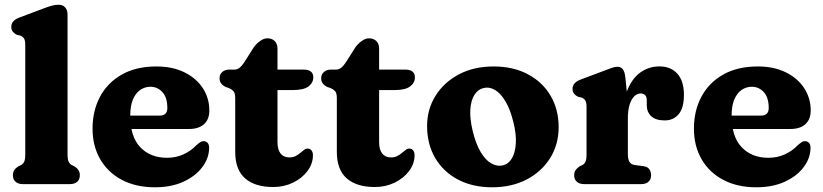

<svg xmlns="http://www.w3.org/2000/svg" viewBox="-20 -769 3436 802"><path d="M262.1 -709.2V-125.8Q262.1 -102.9 266.6 -93.8Q271.2 -84.7 279.1 -79.8L289.7 -74.8Q301.1 -68 307.3 -59Q313.5 -50 313.5 -36.8Q313.5 -19.6 302.6 -9.8Q291.8 0 272.5 0H74.9Q56.1 0 45 -9.8Q33.9 -19.6 33.9 -36.8Q33.9 -50 40.1 -59Q46.3 -68 57.7 -74.8L68.5 -79.8Q76.8 -84.7 81.2 -93.8Q85.5 -102.9 85.5 -125.8V-580.4Q85.5 -600.8 80.1 -608.6Q74.6 -616.4 65.3 -620.4L50.3 -623.6Q40 -628.8 33.6 -636.5Q27.1 -644.2 27.1 -656.4Q27.1 -670.2 35.6 -679.8Q44 -689.4 62.3 -696.2L158.1 -732.2Q180 -740.7 194.9 -744.9Q209.8 -749.2 225.5 -749.2Q242.5 -749.2 252.3 -738Q262.1 -726.8 262.1 -709.2Z M854.4 -307.6Q854.4 -270.2 832.1 -250.2Q809.8 -230.2 769.2 -230.2H477.4V-286H645.8Q679 -286 679 -317.8Q679 -361.8 658.4 -384.2Q637.8 -406.6 608.6 -406.6Q585 -406.6 565.7 -393.3Q546.4 -380 535.2 -353.3Q524 -326.6 524 -285.8Q524 -198 566.1 -153.9Q608.3 -109.9 677.6 -109.9Q715.1 -109.9 746.4 -124.3Q777.8 -138.7 799.2 -161.5Q811.1 -171.9 818 -176Q825 -180.1 832 -179.3Q840.4 -178.9 847 -172.4Q853.6 -166 853.6 -150.9Q853.1 -108.3 825 -70.8Q796.9 -33.4 746.3 -10Q695.8 13.3 627.1 13.3Q547.9 13.3 489.3 -17.6Q430.7 -48.4 398.7 -103.7Q366.6 -159 366.6 -231.6Q366.6 -306.5 397.9 -365.1Q429.1 -423.7 488.8 -457.5Q548.4 -491.4 633.4 -491.4Q701.4 -491.4 751 -466.6Q800.6 -441.9 827.5 -400.2Q854.4 -358.6 854.4 -307.6Z M934.5 -401.9 921.9 -405.8Q910.6 -411.6 903.9 -420.3Q897.1 -428.9 897.1 -442.3Q897.1 -458 908.3 -468.1Q919.4 -478.2 936.8 -478.2H959.1Q970.3 -478.2 980.2 -485.6Q990.1 -493.1 1001.4 -510.4L1038.9 -569.8Q1050.4 -586.5 1066.3 -597.7Q1082.3 -609 1096.5 -609Q1115.6 -609 1127.3 -597.7Q1139.1 -586.5 1139.1 -565.8V-175.4Q1139.1 -144.2 1151.9 -127.8Q1164.7 -111.4 1189.1 -111.4Q1203.7 -111.4 1214.8 -117.1Q1225.9 -122.8 1234.6 -130.5Q1243.4 -138.2 1251.2 -143.7Q1259 -149.2 1266.9 -148.4Q1275.7 -148 1281.7 -140Q1287.7 -132.1 1287.1 -118.4Q1286.6 -84.3 1264.1 -54.3Q1241.6 -24.4 1204 -6.1Q1166.4 12.2 1121.1 12.2Q1045.1 12.2 1003.8 -23.9Q962.5 -60.1 962.5 -134.6V-359.3Q962.5 -380.3 955 -388.4Q947.4 -396.4 934.5 -401.9ZM1073.9 -392.7V-478.2H1250.1Q1268.3 -478.2 1278.5 -470Q1288.7 -461.9 1288.7 -446.1Q1288.7 -423.2 1268.6 -408Q1248.5 -392.7 1201.9 -392.7Z M1359 -401.9 1346.4 -405.8Q1335.1 -411.6 1328.4 -420.3Q1321.6 -428.9 1321.6 -442.3Q1321.6 -458 1332.8 -468.1Q1343.9 -478.2 1361.3 -478.2H1383.6Q1394.8 -478.2 1404.7 -485.6Q1414.6 -493.1 1425.9 -510.4L1463.4 -569.8Q1474.9 -586.5 1490.8 -597.7Q1506.8 -609 1521 -609Q1540.1 -609 1551.8 -597.7Q1563.6 -586.5 1563.6 -565.8V-175.4Q1563.6 -144.2 1576.4 -127.8Q1589.2 -111.4 1613.6 -111.4Q1628.2 -111.4 1639.3 -117.1Q1650.4 -122.8 1659.1 -130.5Q1667.9 -138.2 1675.7 -143.7Q1683.5 -149.2 1691.4 -148.4Q1700.2 -148 1706.2 -140Q1712.2 -132.1 1711.6 -118.4Q1711.1 -84.3 1688.6 -54.3Q1666.1 -24.4 1628.5 -6.1Q1590.9 12.2 1545.6 12.2Q1469.6 12.2 1428.3 -23.9Q1387 -60.1 1387 -134.6V-359.3Q1387 -380.3 1379.5 -388.4Q1371.9 -396.4 1359 -401.9ZM1498.4 -392.7V-478.2H1674.6Q1692.8 -478.2 1703 -470Q1713.2 -461.9 1713.2 -446.1Q1713.2 -423.2 1693.1 -408Q1673 -392.7 1626.4 -392.7Z M2042 -491.4Q2123.7 -491.4 2184.7 -459Q2245.8 -426.7 2279.6 -369.5Q2313.5 -312.4 2313.5 -237.3Q2313.5 -166.1 2278.4 -109.4Q2243.4 -52.7 2180.7 -19.7Q2118 13.3 2035.4 13.3Q1954.1 13.3 1893.1 -18.9Q1832 -51.1 1798 -108.8Q1764 -166.5 1764 -242.9Q1764 -312.4 1799.1 -368.7Q1834.1 -425.1 1896.6 -458.2Q1959.1 -491.4 2042 -491.4ZM2080.4 -78.2Q2103.9 -83.7 2118 -107.2Q2132.1 -130.7 2134.6 -169.3Q2137.1 -208 2124.6 -258.2Q2111.6 -311.6 2091.6 -345.3Q2071.6 -378.9 2047.9 -393.1Q2024.1 -407.2 1999.7 -401.2Q1976.8 -396.1 1962.1 -373.4Q1947.4 -350.7 1944.6 -312.3Q1941.9 -273.9 1954.7 -221Q1967.8 -167.4 1987.8 -133.9Q2007.8 -100.5 2031.9 -86.6Q2056.1 -72.7 2080.4 -78.2Z M2579.9 -264Q2579.9 -341.1 2600.2 -391.6Q2620.5 -442.1 2655.5 -466.8Q2690.6 -491.6 2734.6 -491.6Q2781.8 -491.6 2809.3 -461.2Q2836.8 -430.8 2836.8 -372.4Q2836.8 -317.6 2814.7 -291.8Q2792.7 -266 2756.6 -266Q2719.6 -266 2700.6 -283.3Q2681.6 -300.5 2681.6 -330.2V-350Q2681.6 -365.1 2674.5 -371.9Q2667.5 -378.6 2655.9 -378.6Q2641.8 -378.6 2629.6 -367Q2617.4 -355.4 2610 -332.2Q2602.6 -308.9 2602.6 -274.4ZM2592.2 -445.4 2602.6 -342.8V-125.8Q2602.6 -104.5 2609.1 -93.3Q2615.7 -82.1 2630.8 -79.8L2667.8 -74.8Q2684.8 -72.6 2692.2 -62.3Q2699.6 -52 2699.6 -36.8Q2699.6 -19.6 2688.7 -9.8Q2677.9 0 2658.6 0H2419.4Q2400.6 0 2389.5 -9.8Q2378.4 -19.6 2378.4 -36.8Q2378.4 -50 2384.6 -58.8Q2390.8 -67.6 2402.2 -74.8L2413 -79.8Q2421.3 -84.3 2425.7 -93.6Q2430 -102.9 2430 -125.8V-321.4Q2430 -341.8 2424.6 -349.6Q2419.1 -357.4 2409.8 -361.4L2394.8 -364.6Q2384.5 -369.8 2378.1 -377.5Q2371.6 -385.2 2371.6 -397.4Q2371.6 -411.2 2380.1 -420.8Q2388.5 -430.4 2406.8 -437.2L2502.6 -473.2Q2521.7 -480.5 2535.2 -485.3Q2548.7 -490.2 2558.8 -490.2Q2572.6 -490.2 2581 -480.4Q2589.4 -470.6 2592.2 -445.4Z M3366.4 -307.6Q3366.4 -270.2 3344.1 -250.2Q3321.8 -230.2 3281.2 -230.2H2989.4V-286H3157.8Q3191 -286 3191 -317.8Q3191 -361.8 3170.4 -384.2Q3149.8 -406.6 3120.6 -406.6Q3097 -406.6 3077.7 -393.3Q3058.4 -380 3047.2 -353.3Q3036 -326.6 3036 -285.8Q3036 -198 3078.1 -153.9Q3120.3 -109.9 3189.6 -109.9Q3227.1 -109.9 3258.4 -124.3Q3289.8 -138.7 3311.2 -161.5Q3323.1 -171.9 3330 -176Q3337 -180.1 3344 -179.3Q3352.4 -178.9 3359 -172.4Q3365.6 -166 3365.6 -150.9Q3365.1 -108.3 3337 -70.8Q3308.9 -33.4 3258.3 -10Q3207.8 13.3 3139.1 13.3Q3059.9 13.3 3001.3 -17.6Q2942.7 -48.4 2910.7 -103.7Q2878.6 -159 2878.6 -231.6Q2878.6 -306.5 2909.9 -365.1Q2941.1 -423.7 3000.8 -457.5Q3060.4 -491.4 3145.4 -491.4Q3213.4 -491.4 3263 -466.6Q3312.6 -441.9 3339.5 -400.2Q3366.4 -358.6 3366.4 -307.6Z"/></svg>

Font: Fraunces SuperSoft Wonky
Style: Regular
Weight: 900
Version: Version 1.000;[b76b70a41]